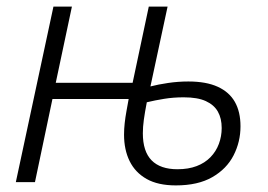

<svg xmlns="http://www.w3.org/2000/svg" viewBox="-20 -552 811 582"><path d="M513 10Q459 10 424.5 -9.5Q390 -29 373 -63.5Q356 -98 356 -144Q356 -161 358 -179Q360 -197 363.5 -216Q367 -235 370 -252H139L86 0H28L142 -532H198L149 -301H382L431 -532H488L436 -290Q459 -296 489.5 -300.5Q520 -305 551 -305Q605 -305 640 -289Q675 -273 692 -243Q709 -213 709 -169Q709 -122 688 -81Q667 -40 623.5 -15Q580 10 513 10ZM518 -39Q551 -39 576 -48.5Q601 -58 618 -75.5Q635 -93 643.5 -116Q652 -139 652 -164Q652 -193 640.5 -213.5Q629 -234 604 -245.5Q579 -257 537 -257Q506 -257 478 -252.5Q450 -248 425 -242Q419 -211 416 -189Q413 -167 413 -148Q413 -93 439.5 -66Q466 -39 518 -39Z"/></svg>

Font: Noto Sans Display Light
Style: Italic
Weight: 300
Italic angle: -12°
Designer: Monotype Design Team
Foundry: Monotype Imaging Inc.
Version: Version 2.003